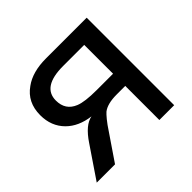

<svg xmlns="http://www.w3.org/2000/svg" viewBox="-135 -677 824 824"><g transform="rotate(-45 277.0 -265.5)"><path d="M486 -531V0H396V-207H344Q288 -207 261 -186Q253 -179 239 -162Q225 -145 206 -116L127 0H16L113 -143Q157 -209 201 -217Q132 -226 92 -266Q49 -309 49 -376Q49 -454 108 -495Q157 -531 239 -531ZM396 -456H268Q141 -456 141 -373Q141 -315 193 -294Q225 -281 296 -281H396Z"/></g></svg>

Font: MongolianScript
Style: Regular
Weight: 400
Designer: Bolorsoft LLC, NUM
Foundry: Bolorsoft LLC
Version: Version 3.2